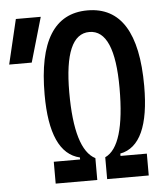

<svg xmlns="http://www.w3.org/2000/svg" viewBox="-51 -749 688 795"><g transform="rotate(-5 293.0 -351.5)"><path d="M148.4 0V-90.8H257.8V-99.1Q134.8 -127.9 134.8 -371.1Q134.8 -703.1 341.8 -703.1Q548.8 -703.1 548.8 -371.1Q548.8 -124 425.8 -100.6V-90.8H535.2V0H362.3V-90.8Q446.3 -129.4 446.3 -371.1Q446.3 -613.3 341.8 -613.3Q237.3 -613.3 237.3 -371.1Q237.3 -133.8 321.3 -90.8V0ZM-0.5 -507.8 43.5 -693.4H147L93.3 -507.8Z"/></g></svg>

Font: Cascadia Mono PL
Style: Regular
Weight: 400
Monospace: yes
Designer: Aaron Bell
Foundry: Saja Typeworks
Version: Version 2404.023; ttfautohint (v1.8.4)